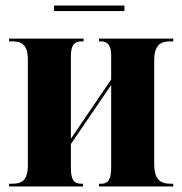

<svg xmlns="http://www.w3.org/2000/svg" viewBox="-20 -676 660 696"><path d="M176 -636H431V-656H176ZM13 0H281V-10H275C251 -10 237 -21 237 -65V-154L383 -368V-69C383 -24 371 -10 347 -10H339V0H608V-10H597C563 -10 539 -24 539 -82V-457C539 -514 563 -526 597 -526H608V-536H339V-526H346C370 -526 383 -512 383 -475V-388L237 -173V-473C237 -516 252 -526 276 -526H283V-536H13V-526H23C58 -526 81 -516 81 -458V-78C81 -20 58 -10 23 -10H13Z"/></svg>

Font: Noto Serif Display Condensed ExtraBold
Style: Regular
Weight: 800
Width: 3
Designer: Monotype Design Team
Foundry: Monotype Imaging Inc.
Version: Version 2.009